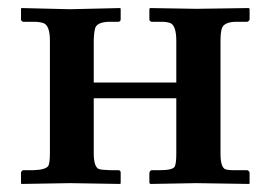

<svg xmlns="http://www.w3.org/2000/svg" viewBox="-20 -456 671 477"><path d="M104 -355Q104 -392.1 88.4 -398.4Q79.1 -401.9 63 -401.9H37.1Q32.7 -403.8 32.2 -407.2V-434.1L33.2 -436L153.8 -433.1L278.8 -436L279.8 -434.1V-408.2Q279.8 -402.3 273.9 -401.9H253.9Q222.7 -401.9 216.8 -387.2Q213.4 -376.5 212.9 -355V-251H418V-354Q418 -391.6 403.8 -398.4Q394.5 -402.3 377 -401.9H356Q351.6 -403.8 351.1 -407.2V-434.1L353 -436L467.8 -434.1L598.1 -436L600.1 -434.1V-407.2Q598.1 -402.8 594.2 -401.9H567.9Q537.1 -401.9 531.2 -385.7Q527.8 -375 527.8 -354V-74.2Q527.8 -41 539.6 -35.6Q547.4 -32.7 567.9 -33.2H594.2Q599.1 -31.7 600.1 -26.9V-1L599.1 1L467.8 -1L354 1L351.1 -1V-26.9Q352.5 -31.7 356 -33.2H377Q408.7 -33.2 414.1 -42Q418 -50.3 418 -74.2V-211.9H212.9V-75.2Q212.9 -41.5 225.6 -36.1Q233.4 -33.7 253.9 -33.2H273.9Q279.8 -33.2 279.8 -26.9V-1L278.8 1L153.8 -1L33.2 1L32.2 -1V-27.8Q33.7 -31.7 37.1 -33.2H63Q95.2 -34.2 100.6 -44.9Q104 -53.7 104 -75.2Z"/></svg>

Font: Linux Libertine O
Style: Bold
Weight: 700
Designer: Philipp H. Poll
Foundry: Philipp H. Poll
Version: Version 5.0.0